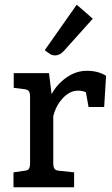

<svg xmlns="http://www.w3.org/2000/svg" viewBox="-20 -791 471 811"><path d="M428 -471 420 -339H354L343 -401Q331 -408 309 -408Q275 -408 245.5 -376.5Q216 -345 205 -300V-103Q205 -86 210 -78.5Q215 -71 228 -70L293 -63V0H37V-63L85 -70Q98 -71 102.5 -78.5Q107 -86 107 -103V-380Q107 -398 102.5 -405Q98 -412 85 -414L38 -420V-482H187L198 -393Q220 -435 260.5 -463.5Q301 -492 347 -492Q394 -492 428 -471ZM169 -579 304 -771 372 -712 249 -575Q232 -557 213 -557Q201 -557 192 -562.5Q183 -568 169 -579Z"/></svg>

Font: Enriqueta Medium
Style: Regular
Weight: 500
Designer: Viviana Monsalve, Gustavo Ibarra
Foundry: 72Puntos
Version: Version 2.000